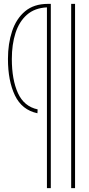

<svg xmlns="http://www.w3.org/2000/svg" viewBox="-20 -760 459 990"><path d="M347 210V-740H367V210ZM174 -196 173 -176Q93 -193 57 -268Q21 -343 21 -456Q21 -535 42.5 -599.5Q64 -664 109.5 -702Q155 -740 227 -740H242V210H222V-722Q159 -719 119 -684Q79 -649 60 -590Q41 -531 41 -456Q41 -349 72.5 -280Q104 -211 174 -196Z"/></svg>

Font: Georama Condensed Thin
Style: Regular
Weight: 100
Width: 3
Designer: Jean-Baptiste Levee
Foundry: Production Type
Version: Version 1.000